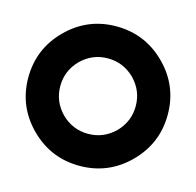

<svg xmlns="http://www.w3.org/2000/svg" viewBox="-82 -584 696 682"><g transform="rotate(15 266.0 -242.5)"><path d="M85 -423.8Q160.2 -499 266.1 -499Q372.1 -499 447.3 -423.8Q522.5 -348.6 522.5 -242.7Q522.5 -136.7 447.3 -61.5Q372.1 13.7 266.1 13.7Q160.2 13.7 85 -61.5Q9.8 -136.7 9.8 -242.7Q9.8 -348.6 85 -423.8ZM168 -340.8Q127.4 -299.3 127.4 -242.7Q127.4 -186 168 -144.5Q209.5 -104 266.1 -104Q322.8 -104 364.3 -144.5Q404.8 -186 404.8 -242.7Q404.8 -299.3 364.3 -340.8Q322.8 -381.3 266.1 -381.3Q209.5 -381.3 168 -340.8Z"/></g></svg>

Font: Sangha Kali
Style: Regular
Weight: 400
Designer: Seslavinskaya Anna
Foundry: Popkern
Version: Version 2.000;PS 002.000;hotconv 1.0.88;makeotf.lib2.5.64775